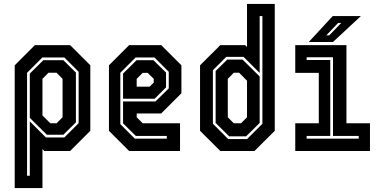

<svg xmlns="http://www.w3.org/2000/svg" viewBox="-20 -770 1956 979"><path d="M55 189V-437L158 -540H337.5L440.5 -437V-103L337.5 0H206L196.5 -10V189ZM118 126H132V-151L214 -69H308L381 -142V-404L308 -477H196L118 -399ZM219 -83 132 -169V-395L201 -463H303L367 -400V-146L303 -83ZM236.5 -141.5H268.5L299 -172V-368L268.5 -399H227L196.5 -368V-181.5Z M802 -540 905 -437V-294.5L802 -191.5H677V-172L707.5 -141.5H898V0H638.5L535.5 -103V-437L638.5 -540ZM767.5 -477H671.5L593.5 -399V-137L667.5 -63H830.5V-77H672.5L607.5 -141V-252.5H772.5L840.5 -319.5V-404ZM762.5 -463 826.5 -400V-324.5L768.5 -266.5H607.5V-395L676.5 -463ZM733 -398.5H707.5L677 -368V-328H743L764 -349V-368Z M1277.5 0H1103.5L1000 -103V-437L1103.5 -540H1229.5L1239.5 -530.5V-750H1381V-103ZM1240 -61 1318 -139V-688H1304V-398L1222 -480H1133.5L1065.5 -412V-139L1143.5 -61ZM1235 -75H1148.5L1079.5 -143V-408L1138.5 -466H1217L1304 -380V-143ZM1209 -141.5 1239.5 -172V-358.5L1199.5 -399H1172L1141.5 -368V-172L1172 -141.5Z M1485.5 0V-141.5H1605.5V-398.5H1485.5V-540H1746.5V-141.5H1866.5V0ZM1543.5 -63H1809V-77H1678V-478H1543.5V-464H1664V-77H1543.5ZM1554.5 -556 1676.5 -688H1820L1678 -556ZM1644 -590H1659L1720 -653H1704Z"/></svg>

Font: Tourney Condensed Regular
Style: Bold
Weight: 700
Width: 3
Designer: Tyler Finck
Foundry: Etcetera Type Co
Version: Version 1.010; ttfautohint (v1.8.3)